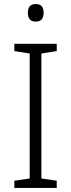

<svg xmlns="http://www.w3.org/2000/svg" viewBox="-20 -931 351 951"><path d="M261 0H51V-36L127 -47V-666L51 -678V-714H261V-678L185 -666V-47L261 -36ZM157 -911Q196 -911 196 -868Q196 -824 157 -824Q118 -824 118 -868Q118 -911 157 -911Z"/></svg>

Font: Noto Sans Arabic Light
Style: Regular
Weight: 300
Designer: Monotype Design Team, Nadine Chahine, Nizar Qandah and Khaled Hosny
Foundry: Monotype Imaging Inc.
Version: Version 2.012; ttfautohint (v1.8.4.7-5d5b)